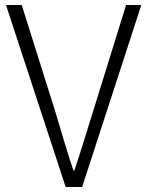

<svg xmlns="http://www.w3.org/2000/svg" viewBox="-20 -749 590 769"><path d="M243 0 4 -729H67L199 -310Q219 -244 235.5 -188Q252 -132 274 -66H278Q300 -132 317 -188Q334 -244 355 -310L485 -729H546L309 0Z"/></svg>

Font: Noto Sans HK Thin Light
Style: Regular
Weight: 300
Version: Version 2.004-H2;hotconv 1.0.118;makeotfexe 2.5.65603